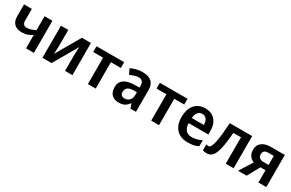

<svg xmlns="http://www.w3.org/2000/svg" viewBox="136 -1674 4258 2806"><g transform="rotate(30 2264.5 -271.0)"><path d="M188 -344Q188 -305 206 -285Q224 -265 258 -265Q297 -265 332 -277Q367 -289 402 -308V-542H535V0H402V-225Q368 -203 326 -187Q284 -171 230 -171Q146 -171 101 -214.5Q56 -258 56 -340V-542H188Z M803 -284Q803 -270 802 -248.5Q801 -227 800 -203.5Q799 -180 798 -161.5Q797 -143 796 -134L1032 -542H1185V0H1061V-255Q1061 -278 1062 -308Q1063 -338 1065 -365.5Q1067 -393 1068 -407L833 0H679V-542H803Z M1746 -445H1578V0H1446V-445H1279V-542H1746Z M2056 -552Q2154 -552 2206 -506.5Q2258 -461 2258 -364V0H2165L2139 -75H2135Q2113 -46 2090 -26.5Q2067 -7 2037.5 1.5Q2008 10 1965 10Q1920 10 1884 -8Q1848 -26 1827 -63.5Q1806 -101 1806 -158Q1806 -242 1864 -284.5Q1922 -327 2039 -331L2125 -334V-361Q2125 -413 2103.5 -435Q2082 -457 2043 -457Q2007 -457 1970.5 -445Q1934 -433 1899 -417L1858 -505Q1898 -526 1948.5 -539Q1999 -552 2056 -552ZM2069 -254Q1998 -251 1970 -225.5Q1942 -200 1942 -157Q1942 -119 1961.5 -102Q1981 -85 2013 -85Q2060 -85 2093 -116.5Q2126 -148 2126 -210V-256Z M2815 -445H2647V0H2515V-445H2348V-542H2815Z M3112 -552Q3182 -552 3232.5 -522.5Q3283 -493 3311 -438.5Q3339 -384 3339 -306V-242H3007Q3009 -168 3043.5 -127.5Q3078 -87 3141 -87Q3190 -87 3229.5 -97.5Q3269 -108 3311 -128V-27Q3273 -8 3232 1Q3191 10 3131 10Q3055 10 2996.5 -20.5Q2938 -51 2905 -113Q2872 -175 2872 -267Q2872 -360 2902 -423.5Q2932 -487 2986.5 -519.5Q3041 -552 3112 -552ZM3114 -459Q3070 -459 3042 -426.5Q3014 -394 3009 -330H3213Q3213 -368 3202 -397Q3191 -426 3169 -442.5Q3147 -459 3114 -459Z M3906 0H3773V-445H3645Q3635 -322 3621 -236Q3607 -150 3585 -95.5Q3563 -41 3531 -16Q3499 9 3453 9Q3434 9 3416.5 6Q3399 3 3386 -4V-103Q3394 -100 3403.5 -97.5Q3413 -95 3423 -95Q3438 -95 3451 -108.5Q3464 -122 3475.5 -153.5Q3487 -185 3496.5 -237Q3506 -289 3514 -364.5Q3522 -440 3529 -542H3906Z M4124 0H3980L4118 -219Q4092 -230 4068.5 -249.5Q4045 -269 4030.5 -300.5Q4016 -332 4016 -377Q4016 -457 4071.5 -499.5Q4127 -542 4219 -542H4457V0H4324V-207H4239ZM4146 -376Q4146 -338 4170.5 -317.5Q4195 -297 4241 -297H4324V-449H4229Q4185 -449 4165.5 -428Q4146 -407 4146 -376Z"/></g></svg>

Font: Noto Sans Display SemiBold
Style: Regular
Weight: 600
Designer: Monotype Design Team
Foundry: Monotype Imaging Inc.
Version: Version 2.003